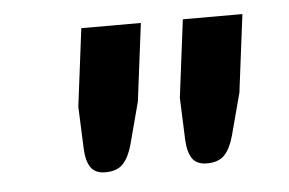

<svg xmlns="http://www.w3.org/2000/svg" viewBox="-32 -722 502 334"><g transform="rotate(-5 219.0 -555.5)"><path d="M224.1 -682.1 207 -546.4 187.5 -472.7Q181.6 -451.2 171.1 -439.9Q160.6 -428.7 140.1 -428.7Q122.6 -428.7 114.7 -439.9Q106.9 -451.2 106 -472.7L103 -546.4L120.1 -682.1ZM401.4 -682.1 384.3 -546.4 364.7 -472.7Q358.9 -451.2 348.4 -439.9Q337.9 -428.7 317.4 -428.7Q299.8 -428.7 292 -439.9Q284.2 -451.2 283.2 -472.7L280.3 -546.4L297.4 -682.1Z"/></g></svg>

Font: Carlito
Style: Bold Italic
Weight: 700
Italic angle: -7°
Designer: Lukasz Dziedzic
Foundry: tyPoland Lukasz Dziedzic
Version: Version 1.104